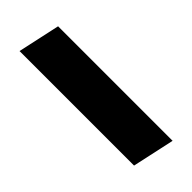

<svg xmlns="http://www.w3.org/2000/svg" viewBox="-5 -886 386 386"><g transform="rotate(45 188.0 -693.0)"><path d="M341 -648.2H15.4L35 -738.2H360.6Z"/></g></svg>

Font: Be Vietnam Pro Variable Thin
Style: Italic
Weight: 100
Italic angle: -12°
Designer: Lam Bao, Tony Le, Vietanh Nguyen
Foundry: Yellow Type Foundry
Version: Version 1.002